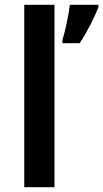

<svg xmlns="http://www.w3.org/2000/svg" viewBox="-20 -780 430 800"><path d="M207 0V-760H81V0ZM390 -750V-760H271C266 -717 252 -651 240 -613V-600H312C345 -650 374 -709 390 -750Z"/></svg>

Font: Noto Sans Sinhala SemiBold
Style: Regular
Weight: 600
Designer: Jelle Bosma - Monotype Design Team
Foundry: Monotype Imaging Inc.
Version: Version 2.006